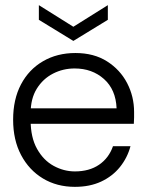

<svg xmlns="http://www.w3.org/2000/svg" viewBox="-20 -714 566 746"><path d="M271 12Q201 12 147 -20.5Q93 -53 62 -111.5Q31 -170 31 -249Q31 -328 61.5 -386Q92 -444 147 -476Q202 -508 273 -508Q345 -508 396 -475.5Q447 -443 474 -391Q501 -339 501 -279Q501 -269 501 -258Q501 -247 500 -233H85V-293H433Q430 -366 384 -407Q338 -448 270 -448Q225 -448 186 -428Q147 -408 123 -369.5Q99 -331 99 -274V-247Q99 -180 124 -135.5Q149 -91 188.5 -69.5Q228 -48 271 -48Q327 -48 365 -74Q403 -100 419 -146H487Q475 -101 446 -65Q417 -29 373 -8.5Q329 12 271 12ZM265 -555 131 -637V-694L265 -610L399 -694V-637Z"/></svg>

Font: DM Sans 36pt Light
Style: Regular
Weight: 300
Designer: Colophon Foundry, Jonny Pinhorn
Foundry: Colophon Foundry
Version: Version 4.004;gftools[0.9.30]